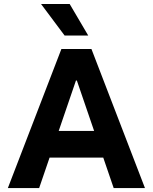

<svg xmlns="http://www.w3.org/2000/svg" viewBox="-20 -956 777 976"><path d="M315.8 -707H444.8L716.9 0H557.9ZM292.1 -707H398.4L393.4 -546.7H315.8L421 -707L179 0H19.9ZM195.9 -290.3H541V-155H195.9ZM188.8 -935.5H334.3L428.5 -775.4H308.4Z"/></svg>

Font: Wanted Sans Variable
Style: Regular
Weight: 400
Designer: Original Design by Kil Hyung-jin and Kang Hanbin, Wanted Lab, Inc; Hangeul from Source Han Sans by Jang Soo-young and Ka
Foundry: Wanted Lab, Inc.
Version: Version 1.003;Glyphs 3.2 (3227)